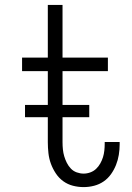

<svg xmlns="http://www.w3.org/2000/svg" viewBox="-20 -755 540 783"><path d="M321 8Q299 8 277.5 2.5Q256 -3 238 -16Q220 -29 207.5 -48Q195 -67 187.5 -87.5Q180 -108 177.5 -130.5Q175 -153 175 -175V-465H70V-520H175V-735H235V-520H420V-465H235V-175Q235 -160 236.5 -145.5Q238 -131 242 -117.5Q246 -104 252.5 -91Q259 -78 269 -67.5Q279 -57 293 -52Q307 -47 321 -47Q335 -47 348.5 -52Q362 -57 372 -66.5Q382 -76 389 -88.5Q396 -101 400 -114Q404 -127 405.5 -141Q407 -155 407 -169V-176H468V-166Q468 -145 464.5 -123.5Q461 -102 453 -82Q445 -62 432.5 -44.5Q420 -27 402.5 -15Q385 -3 364 2.5Q343 8 321 8ZM344 -277H82V-327H344Z"/></svg>

Font: Iosevka Light
Style: Regular
Weight: 300
Monospace: yes
Designer: Belleve Invis
Foundry: Belleve Invis
Version: Version 32.5.0; ttfautohint (v1.8.4)